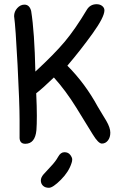

<svg xmlns="http://www.w3.org/2000/svg" viewBox="-20 -684 563 912"><path d="M73 -114Q73 -191 63.5 -374.5Q54 -558 47 -607Q47 -629 62 -645.5Q77 -662 96 -662Q120 -662 128 -632Q144 -532 148 -344Q238 -427 287.5 -486Q337 -545 392 -637Q408 -664 439 -664Q455 -664 465.5 -655.5Q476 -647 476 -635Q476 -603 419.5 -524.5Q363 -446 300 -372Q384 -288 444 -178Q452 -164 465 -143Q478 -122 485 -110Q504 -77 504 -54Q504 -31 492.5 -16.5Q481 -2 464 -2Q447 -2 420 -46.5Q393 -91 342.5 -172.5Q292 -254 236 -316Q180 -262 152 -241Q155 -177 155 -134.5Q155 -92 153 -66Q147 -1 100 -1Q71 -1 73 -36ZM320 90Q307 132 269 170Q231 208 212.5 208Q194 208 184 198Q174 188 174 173.5Q174 159 186.5 144.5Q199 130 221.5 106.5Q244 83 256 61Q268 39 286 39Q304 39 313.5 51.5Q323 64 323 73Q323 82 320 90Z"/></svg>

Font: Patrick Hand
Style: Regular
Weight: 400
Designer: Patrick Wagesreiter
Foundry: Patrick Wagesreiter
Version: Version 1.003;PS 001.003;hotconv 1.0.70;makeotf.lib2.5.58329